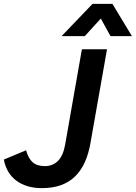

<svg xmlns="http://www.w3.org/2000/svg" viewBox="-64 -965 703 994"><path d="M153 9Q73 9 21 -29.5Q-31 -68 -44 -139L71 -187Q82 -146 104.5 -125.5Q127 -105 168 -105Q209 -105 236 -132Q263 -159 273 -215L360 -710H490L405 -228Q385 -109 323 -50Q261 9 153 9ZM619 -778H508L458 -869L375 -778H255L415 -945H518Z"/></svg>

Font: Livvic SemiBold
Style: Italic
Weight: 600
Italic angle: -10°
Designer: Jacques Le Bailly, Baron von Fonthausen
Version: Version 1.001; ttfautohint (v1.8.2)